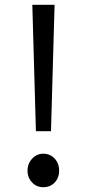

<svg xmlns="http://www.w3.org/2000/svg" viewBox="-20 -769 363 802"><path d="M115 -749H208L193 -221H130ZM115 -6Q95 -26 95 -56Q95 -86 115 -107Q134 -127 161 -127Q189 -127 208 -107Q227 -87 227 -56Q227 -26 208 -6Q189 13 161 13Q133 13 115 -6Z"/></svg>

Font: KaiGen Gothic CN Regular
Style: Regular
Weight: 400
Designer: Ryoko NISHIZUKA  (kana & ideographs); Paul D. Hunt (Latin, Greek & Cyrillic); Wenlong ZHANG  (bopomofo); Sandoll Communi
Foundry: Adobe Systems Incorporated
Version: Version 1.002.20150501